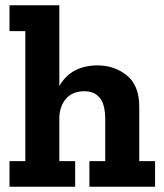

<svg xmlns="http://www.w3.org/2000/svg" viewBox="-20 -708 621 728"><path d="M568 0H319V-97H379V-254Q379 -312 358.5 -337Q338 -362 300 -362Q256 -362 231.5 -335Q207 -308 205 -264V-97H265V0H16V-97H76V-590H16V-688H205V-382Q250 -460 350 -460Q414 -460 461 -422Q508 -384 508 -304V-97H568Z"/></svg>

Font: Zilla Slab Bold
Style: Bold
Weight: 700
Designer: Typotheque.com
Foundry: Typotheque type foundry
Version: Version 1.1; 2017; ttfautohint (v1.6)